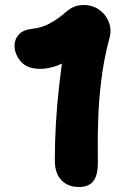

<svg xmlns="http://www.w3.org/2000/svg" viewBox="-20 -736 507 767"><path d="M371 -86Q371 -35 352.5 -12Q334 11 296 11Q251 11 225 -16.5Q199 -44 199 -96Q199 -170 203.5 -245.5Q208 -321 216.5 -395Q225 -469 235 -537L267 -509Q252 -495 231 -484Q210 -473 186.5 -467Q163 -461 140 -461Q88 -461 63 -490.5Q38 -520 38 -554Q38 -579 55 -598Q72 -617 110 -621Q151 -626 183.5 -645Q216 -664 241 -686Q255 -699 272.5 -707.5Q290 -716 314 -716Q350 -716 377 -696.5Q404 -677 415.5 -646Q427 -615 416 -579Q395 -500 385 -418.5Q375 -337 372.5 -266.5Q370 -196 370.5 -147.5Q371 -99 371 -86Z"/></svg>

Font: Shantell Sans ExtraBold
Style: Regular
Weight: 800
Designer: Stephen Nixon, Anya Danilova, Shantell Martin
Foundry: Arrow Type
Version: Version 1.011;[c5ecc13dd]